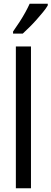

<svg xmlns="http://www.w3.org/2000/svg" viewBox="-20 -1009 276 1029"><path d="M146 0H65V-760H146ZM236 -980Q227 -964 210.5 -944Q194 -924 175 -902.5Q156 -881 136.5 -862Q117 -843 102 -829H50V-840Q69 -867 85.5 -892.5Q102 -918 115.5 -942.5Q129 -967 139 -989H236Z"/></svg>

Font: Noto Sans Khmer ExtraCondensed
Style: Regular
Weight: 400
Width: 2
Designer: Danh Hong and the Monotype Design Team
Foundry: Monotype Imaging Inc.
Version: Version 2.004